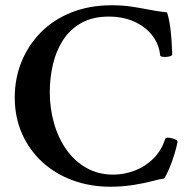

<svg xmlns="http://www.w3.org/2000/svg" viewBox="-20 -696 711 729"><path d="M399 13Q323 13 257 -11Q191 -35 141.5 -80Q92 -125 64 -187.5Q36 -250 36 -326Q36 -398 61.5 -461Q87 -524 134.5 -572.5Q182 -621 250.5 -648.5Q319 -676 404 -676Q445 -676 478.5 -671Q512 -666 544.5 -659.5Q577 -653 614 -649Q622 -627 627 -587.5Q632 -548 634 -490Q634 -484 622.5 -481.5Q611 -479 600 -480Q589 -481 588 -486Q584 -528 558.5 -561Q533 -594 490.5 -613.5Q448 -633 393 -633Q332 -633 289 -609Q246 -585 219.5 -544Q193 -503 181 -451.5Q169 -400 169 -346Q169 -285 185 -228.5Q201 -172 232 -128Q263 -84 308 -58.5Q353 -33 410 -33Q451 -33 491 -48Q531 -63 562 -93.5Q593 -124 607 -168Q609 -175 623 -173Q637 -171 647 -166Q654 -163 654 -157Q651 -140 642.5 -111.5Q634 -83 623 -57Q612 -31 603 -18Q596 -17 587 -15.5Q578 -14 565 -10Q532 -1 488.5 6Q445 13 399 13Z"/></svg>

Font: Junicode
Style: Bold
Weight: 700
Designer: Peter S. Baker
Version: Version 2.100; ttfautohint (v1.8.4)